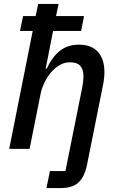

<svg xmlns="http://www.w3.org/2000/svg" viewBox="-20 -760 611 980"><path d="M217 200 235 113H314L400 -315Q403 -330 404.5 -344Q406 -358 406 -370Q406 -405 390 -423.5Q374 -442 338 -442Q311 -442 288.5 -430Q266 -418 247 -398Q225 -374 209 -342.5Q193 -311 187 -280L131 0H27L147 -602H82L98 -678H162L175 -740H279L266 -678H409L394 -602H251L213 -409H218Q246 -469 285.5 -500.5Q325 -532 383 -532Q447 -532 480 -495Q513 -458 513 -392Q513 -376 511 -358.5Q509 -341 505 -322L424 82Q412 141 381.5 170.5Q351 200 289 200Z"/></svg>

Font: IBM Plex Sans Medium
Style: Italic
Weight: 500
Italic angle: -11.31°
Designer: Mike Abbink, Paul van der Laan, Pieter van Rosmalen
Foundry: Bold Monday
Version: Version 3.201